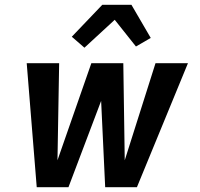

<svg xmlns="http://www.w3.org/2000/svg" viewBox="-20 -785 840 805"><path d="M267 0H134L92 -520H228L221 -113L363 -520H497L503 -113L632 -520H768L554 0H421L404 -362ZM334 -585 281 -631 409 -765H531L612 -626L550 -590L461 -702Z"/></svg>

Font: Iosevka Aile Extrabold Oblique
Style: Regular
Weight: 800
Italic angle: -9°
Designer: Belleve Invis
Foundry: Belleve Invis
Version: Version 31.1.0; ttfautohint (v1.8.4)